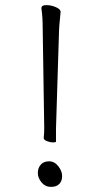

<svg xmlns="http://www.w3.org/2000/svg" viewBox="-20 -727 390 751"><path d="M142 -695Q142 -707 161 -707Q180 -707 198.5 -699Q217 -691 217 -681V-680Q216 -665 214 -648Q212 -631 211 -609L199 -223V-173Q199 -170 187.5 -170Q176 -170 163.5 -175Q151 -180 151 -187V-188Q153 -204 153 -227L147 -614Q147 -663 142 -693ZM139.5 -83Q151 -96 172 -96Q193 -96 208 -77Q223 -58 223 -38.5Q223 -19 212 -7.5Q201 4 179 4Q157 4 142.5 -13.5Q128 -31 128 -50.5Q128 -70 139.5 -83Z"/></svg>

Font: LXGW WenKai Lite Light
Style: Regular
Weight: 300
Designer: LXGW / Fontworks Inc.
Foundry: LXGW / Fontworks Inc.
Version: Version 1.511; March 25, 2025